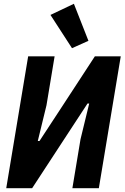

<svg xmlns="http://www.w3.org/2000/svg" viewBox="-20 -996 659 1016"><path d="M129 -698H269L226 -439L180 -250H189L292 -407L482 -698H619L503 0H363L406 -259L452 -448H443L337 -286L150 0H13ZM247 -917 371 -976 448 -780 361 -741Z"/></svg>

Font: iA Writer Mono V
Style: Regular
Weight: 400
Italic angle: -9.5°
Designer: Mike Abbink, Paul van der Laan, Pieter van Rosmalen
Foundry: Bold Monday
Version: Version 2.000